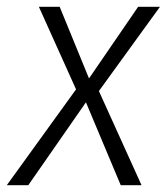

<svg xmlns="http://www.w3.org/2000/svg" viewBox="-46 -543 489 563"><path d="M423 -523 244 -276 369 0H308L206 -243L37 0H-26L177 -281L68 -523H129L215 -313L359 -523Z"/></svg>

Font: Fira Sans Condensed Light
Style: Italic
Weight: 300
Width: 3
Italic angle: -8°
Designer: Carrois Corporate & Edenspiekermann AG
Foundry: Carrois Corporate GbR & Edenspiekermann AG
Version: Version 4.203